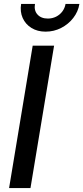

<svg xmlns="http://www.w3.org/2000/svg" viewBox="-20 -961 426 981"><path d="M256.3 -727.5 135.7 0H26.4L147 -727.5ZM212.9 -799.3Q171.4 -799.3 140.9 -818.1Q110.4 -836.9 95.9 -869.1Q81.5 -901.4 87.9 -940.9H158.7Q152.8 -907.7 171.4 -887Q189.9 -866.2 224.6 -866.2Q247.1 -866.2 266.4 -875.7Q285.6 -885.3 298.3 -902.1Q311 -918.9 314.9 -940.9H385.7Q379.4 -901.4 354.2 -869.1Q329.1 -836.9 292.2 -818.1Q255.4 -799.3 212.9 -799.3Z"/></svg>

Font: Inter 28pt Medium
Style: Italic
Weight: 500
Italic angle: -9.3988°
Designer: Rasmus Andersson
Foundry: rsms
Version: Version 4.001;git-66647c0bb